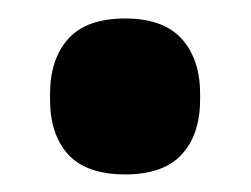

<svg xmlns="http://www.w3.org/2000/svg" viewBox="-20 -180 278 213"><path d="M119 13.5Q76 13.5 55.8 -8.5Q35.5 -30.5 35.5 -70V-75.5Q35.5 -114.5 55.8 -137Q76 -159.5 119 -159.5Q161 -159.5 181.5 -137Q202 -114.5 202 -75.5V-70Q202 -30.5 181.5 -8.5Q161 13.5 119 13.5Z"/></svg>

Font: Anek Bangla
Style: Bold
Weight: 700
Designer: Sulekha Rajkumar (Bangla), Yesha Goshar (Latin)
Foundry: Ek Type
Version: Version 1.003